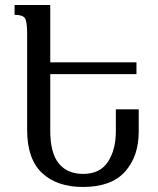

<svg xmlns="http://www.w3.org/2000/svg" viewBox="-20 -734 627 764"><path d="M310 10Q207 10 147.5 -45.5Q88 -101 88 -217V-600Q88 -649 79 -662Q70 -675 38 -675V-714H180V-486H523V-439H180V-214Q180 -125 214 -83.5Q248 -42 311 -42Q378 -42 409.5 -90Q441 -138 441 -212V-299H532V-210Q532 -112 477.5 -51Q423 10 310 10Z"/></svg>

Font: Noto Serif Armenian Condensed Medium
Style: Regular
Weight: 500
Width: 3
Designer: Monotype Design Team
Foundry: Monotype Imaging Inc.
Version: Version 2.008; ttfautohint (v1.8.4.7-5d5b)